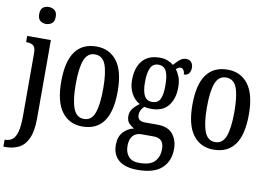

<svg xmlns="http://www.w3.org/2000/svg" viewBox="-103 -917 1854 1316"><g transform="rotate(10 824.0 -258.5)"><path d="M135 -639Q111 -639 94.5 -652.5Q78 -666 78 -698Q78 -731 94.5 -744Q111 -757 135 -757Q158 -757 175.5 -744Q193 -731 193 -698Q193 -666 175.5 -652.5Q158 -639 135 -639ZM-6 240V191H-1Q28 191 48.5 174.5Q69 158 79.5 118.5Q90 79 90 8V-425Q90 -469 72.5 -481Q55 -493 29 -493H23V-536H188V8Q188 97 165 148Q142 199 101.5 219.5Q61 240 8 240Z M502 10Q411 10 359 -59Q307 -128 307 -269Q307 -409 357 -478Q407 -547 505 -547Q596 -547 648 -478Q700 -409 700 -269Q700 -128 650 -59Q600 10 502 10ZM504 -43Q557 -43 578 -100.5Q599 -158 599 -269Q599 -380 578 -436Q557 -492 503 -492Q451 -492 429.5 -436Q408 -380 408 -269Q408 -158 430 -100.5Q452 -43 504 -43Z M927 237Q839 237 795 199.5Q751 162 751 94Q751 36 781.5 3.5Q812 -29 854 -38Q835 -48 818 -65.5Q801 -83 801 -116Q801 -146 819.5 -169Q838 -192 864 -210Q828 -228 805.5 -269Q783 -310 783 -362Q783 -448 823.5 -497.5Q864 -547 946 -547Q977 -547 1000 -537.5Q1023 -528 1041 -514Q1050 -523 1062 -536.5Q1074 -550 1089.5 -560Q1105 -570 1124 -570Q1149 -570 1161 -554Q1173 -538 1173 -517Q1173 -495 1162 -478.5Q1151 -462 1126 -462Q1126 -480 1117.5 -492Q1109 -504 1098 -504Q1088 -504 1080.5 -499.5Q1073 -495 1066 -489Q1081 -469 1092.5 -440.5Q1104 -412 1104 -367Q1104 -290 1065.5 -240.5Q1027 -191 946 -191Q937 -191 922 -192.5Q907 -194 898 -197Q888 -188 878.5 -172.5Q869 -157 869 -135Q869 -112 883 -102Q897 -92 920 -92H1006Q1082 -92 1115.5 -50Q1149 -8 1149 52Q1149 138 1094.5 187.5Q1040 237 927 237ZM944 -239Q984 -239 999.5 -270Q1015 -301 1015 -365Q1015 -432 999 -465Q983 -498 944 -498Q906 -498 889.5 -464Q873 -430 873 -364Q873 -302 889.5 -270.5Q906 -239 944 -239ZM929 188Q1007 188 1037.5 154Q1068 120 1068 70Q1068 27 1049.5 9.5Q1031 -8 995 -8H910Q891 -8 873 0.5Q855 9 843 30Q831 51 831 88Q831 132 855 160Q879 188 929 188Z M1415 10Q1324 10 1272 -59Q1220 -128 1220 -269Q1220 -409 1270 -478Q1320 -547 1418 -547Q1509 -547 1561 -478Q1613 -409 1613 -269Q1613 -128 1563 -59Q1513 10 1415 10ZM1417 -43Q1470 -43 1491 -100.5Q1512 -158 1512 -269Q1512 -380 1491 -436Q1470 -492 1416 -492Q1364 -492 1342.5 -436Q1321 -380 1321 -269Q1321 -158 1343 -100.5Q1365 -43 1417 -43Z"/></g></svg>

Font: Noto Serif Tamil ExtraCondensed Medium
Style: Regular
Weight: 500
Width: 2
Designer: Indian Type Foundry, Tom Grace, and the Monotype Design Team
Foundry: Monotype Imaging Inc.
Version: Version 2.004; ttfautohint (v1.8.4.7-5d5b)